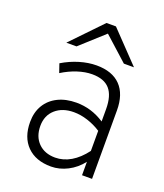

<svg xmlns="http://www.w3.org/2000/svg" viewBox="-137 -824 794 928"><g transform="rotate(20 260.0 -360.0)"><path d="M234.5 12Q155.5 12 111 -32.8Q66.5 -77.5 66.5 -156Q66.5 -206.5 88.5 -243.2Q110.5 -280 151 -300.2Q191.5 -320.5 246.5 -320.5Q284 -320.5 320 -309.8Q356 -299 390.5 -276.5V-339.5Q390.5 -409 361.2 -442.2Q332 -475.5 270.5 -475.5Q235 -475.5 195.2 -462.5Q155.5 -449.5 118 -426L102.5 -471Q144 -496 189 -509.5Q234 -523 276 -523Q357 -523 399.5 -479Q442 -435 442 -351.5V0H390.5V-69Q360.5 -30.5 319 -9.2Q277.5 12 234.5 12ZM238.5 -35.5Q280 -35.5 318.8 -58.2Q357.5 -81 390.5 -125V-228.5Q358 -249.5 321.5 -261.2Q285 -273 250.5 -273Q191.5 -273 155.5 -241Q119.5 -209 119.5 -155.5Q119.5 -100.5 152 -68Q184.5 -35.5 238.5 -35.5ZM100 -576 250 -732H298.5L448 -576H396L274 -686L152.5 -576Z"/></g></svg>

Font: Overpass ExtraLight
Style: Regular
Weight: 250
Designer: Delve Withrington, Dave Bailey, Thomas Jockin
Foundry: Delve Fonts LLC
Version: Version 4.000